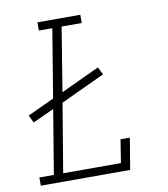

<svg xmlns="http://www.w3.org/2000/svg" viewBox="-82 -805 765 874"><g transform="rotate(-10 300.0 -367.5)"><path d="M36 0V-38H103L152 -334L54 -289L37 -324L160 -381L212 -697H150V-735H348V-697H255L207 -402L385 -485L403 -450L199 -355L146 -38H413L430 -145H473L449 0Z"/></g></svg>

Font: Iosevka Curly Slab XLtExObl
Style: Regular
Weight: 200
Width: 7
Italic angle: -9°
Monospace: yes
Designer: Belleve Invis
Foundry: Belleve Invis
Version: Version 11.0.0; ttfautohint (v1.8.3)